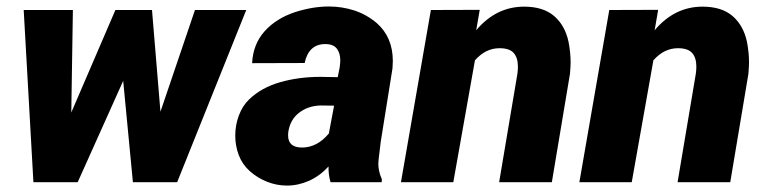

<svg xmlns="http://www.w3.org/2000/svg" viewBox="-20 -559 2354 589"><path d="M735.4 -528.3 523.4 0H387.7L357.9 -311L218.3 0H82.5L52.7 -528.3H203.6L198.7 -213.9L334 -528.3H446.3L472.2 -216.3L578.1 -528.3Z M994.1 0Q987.3 -22 987.8 -48.3Q960.9 -19 928 -4.4Q895 10.3 860.4 10.3Q828.6 10.3 799.1 -1.5Q769.5 -13.2 746.1 -34.2Q723.6 -54.2 712.6 -82.8Q701.7 -111.3 701.7 -143.1Q701.7 -175.3 712.9 -205.1Q724.1 -234.9 744.6 -254.4Q782.2 -290.5 839.6 -306.9Q897 -323.2 962.4 -323.2L1016.1 -322.3L1022 -352.1Q1023.9 -366.7 1023.9 -373.5Q1023.9 -396 1013.2 -409.9Q1002.4 -423.8 978 -423.8Q926.8 -423.8 914.6 -365.7L753.4 -365.2Q756.3 -423.8 792 -463.4Q827.6 -502.9 885.7 -522Q939.5 -539.1 988.8 -539.1Q1029.3 -539.1 1066.9 -526.9Q1104.5 -514.6 1135.7 -488.3Q1185.1 -444.8 1185.1 -371.6Q1185.1 -364.3 1184.1 -349.6L1147.9 -123.5L1141.6 -70.8Q1140.6 -62 1140.6 -57.1Q1140.6 -33.2 1151.4 -9.3L1150.9 0ZM988.8 -149.4 1004.9 -234.9 963.4 -235.4Q924.8 -234.4 897.2 -212.9Q869.6 -191.4 864.3 -153.3Q863.8 -149.9 863.8 -143.6Q863.8 -106.4 906.7 -106.4Q952.6 -106.4 988.8 -149.4Z M1437 -374 1370.6 0H1210L1301.8 -528.3L1451.7 -528.8L1440.9 -466.3Q1502 -538.6 1587.9 -538.6Q1646.5 -538.6 1679.9 -509.8Q1713.4 -481 1724.1 -430.7Q1730.5 -397.5 1730.5 -367.7Q1730.5 -356 1728.5 -332.5L1672.9 0H1511.2L1567.4 -333.5Q1568.8 -344.7 1568.8 -354.5Q1568.8 -381.8 1555.9 -396.5Q1543 -411.1 1512.2 -411.1Q1469.7 -411.1 1437 -374Z M1984.4 -374 1918 0H1757.3L1849.1 -528.3L1999 -528.8L1988.3 -466.3Q2049.3 -538.6 2135.3 -538.6Q2193.8 -538.6 2227.3 -509.8Q2260.7 -481 2271.5 -430.7Q2277.8 -397.5 2277.8 -367.7Q2277.8 -356 2275.9 -332.5L2220.2 0H2058.6L2114.7 -333.5Q2116.2 -344.7 2116.2 -354.5Q2116.2 -381.8 2103.3 -396.5Q2090.3 -411.1 2059.6 -411.1Q2017.1 -411.1 1984.4 -374Z"/></svg>

Font: Mardoto Black
Style: Italic
Weight: 900
Italic angle: -12°
Designer: Christian Robertson, Vahan Hovhannisyan
Foundry: Google
Version: Version 1.000